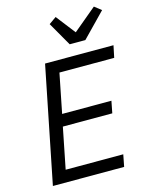

<svg xmlns="http://www.w3.org/2000/svg" viewBox="-137 -1029 863 1114"><g transform="rotate(-15 295.0 -472.0)"><path d="M440 -769H346L264 -912L308 -943L398 -827L538 -944L579 -912ZM467 0H39L179 -698H590L575 -626H246L199 -390H495L481 -318H184L135 -72H481Z"/></g></svg>

Font: Aneliza
Style: Italic
Weight: 400
Italic angle: -11.31°
Designer: Mike Abbink, Paul van der Laan, Pieter van Rosmalen
Foundry: Bold Monday
Version: Version 3.0